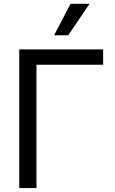

<svg xmlns="http://www.w3.org/2000/svg" viewBox="-20 -959 586 979"><path d="M505.9 -628.9H166V0H78.1V-707H505.9ZM339.8 -939.5H436.5L328.1 -779.3H255.9Z"/></svg>

Font: Pretendard JP
Style: Regular
Weight: 400
Designer: Base glyphs from Inter by Rasmus Andersson; Hangeul glyphs from Noto Sans CJK(Source Han Sans) by Jang Soo-young and Kan
Foundry: Kil Hyung-jin
Version: Version 1.309